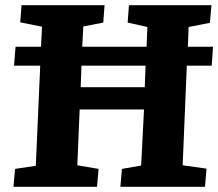

<svg xmlns="http://www.w3.org/2000/svg" viewBox="-20 -720 842 740"><path d="M32 0 38 -69 118 -81 135 -467H34L40 -540H138L142 -617L58 -634L63 -700H383L378 -633L301 -618L297 -540H545L548 -616L472 -633L477 -700H795L789 -632L707 -616L704 -540H801L796 -467H700L684 -83L776 -70L770 0H444L450 -69L524 -82L535 -298H287L278 -83L360 -69L354 0ZM291 -384H538L541 -467H294Z"/></svg>

Font: Literata 12pt
Style: Bold Italic
Weight: 700
Italic angle: -2°
Designer: Latin by Veronika Burian and Jose Scaglione. Greek by Irene Vlachou. Cyrillic by Vera Evstafieva
Foundry: TypeTogether
Version: Version 3.002